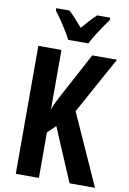

<svg xmlns="http://www.w3.org/2000/svg" viewBox="-100 -995 708 1055"><g transform="rotate(10 253.5 -467.5)"><path d="M354 -935Q334 -916 317 -897.5Q300 -879 277 -852Q232 -905 200 -935H126V-922Q149 -893 177.5 -849Q206 -805 221 -775H333Q349 -807 377.5 -850Q406 -893 427 -922V-935ZM329 -396 504 -714H366L239 -477Q222 -446 210.5 -422Q199 -398 194 -380V-714H65V0H194V-254L239 -297L365 0H507Z"/></g></svg>

Font: Noto Sans UI Condensed
Style: Bold
Weight: 700
Width: 3
Designer: Monotype Design Team
Foundry: Monotype Imaging Inc.
Version: 1.001